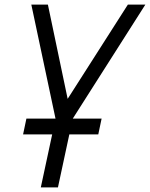

<svg xmlns="http://www.w3.org/2000/svg" viewBox="-20 -638 656 840"><path d="M81 -50 95.5 -119H424.5L410 -50ZM158.5 182 223 -118.5 117 -618H189.5L276 -205.5L539.5 -618H616L298 -118.5L233.5 182Z"/></svg>

Font: Victor Mono Thin
Style: Italic
Weight: 100
Italic angle: -12°
Monospace: yes
Designer: Rune Bjørnerås
Version: Version 1.561;gftools[0.9.30]